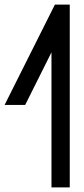

<svg xmlns="http://www.w3.org/2000/svg" viewBox="-49 -799 369 840"><path d="M72.2 -362 61.2 -340H-28.8L0.2 -398L180.2 -757L191.2 -779H256.2V-739V-19V21H176.2V-19V-570Z"/></svg>

Font: Nordica Plus
Style: NordicaClassicLtExt
Weight: 300
Version: Version 1.01